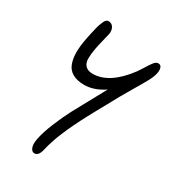

<svg xmlns="http://www.w3.org/2000/svg" viewBox="-188 -664 892 988"><g transform="rotate(30 258.0 -170.0)"><path d="M171.9 220.2Q156.7 220.2 149.2 201.4Q141.6 182.6 147.9 149.9Q156.7 104.5 181.6 44.4Q206.5 -15.6 229.2 -58.6Q252 -101.6 287.6 -165.8Q323.2 -230 335 -252.9Q275.4 -212.9 217.8 -212.9Q175.3 -212.9 148.2 -228.3Q121.1 -243.7 110.4 -272.9Q99.6 -302.2 99.6 -338.6Q99.6 -375 108.9 -422.9Q113.8 -446.8 116.2 -458.3Q118.7 -469.7 123.3 -489.3Q127.9 -508.8 131.6 -518.6Q135.3 -528.3 140.1 -539.6Q145 -550.8 150.9 -555.4Q156.7 -560.1 163.1 -560.1Q183.6 -560.1 193.4 -542.5Q203.1 -524.9 198.2 -502Q196.3 -493.2 188 -460.2Q179.7 -427.2 174.8 -400.9Q168.5 -366.2 168.7 -340.3Q168.9 -314.5 183.6 -299.3Q198.2 -284.2 227.1 -284.2Q325.2 -284.2 418 -408.2Q428.2 -422.9 439.5 -440.7Q450.7 -458.5 456.3 -467.3Q461.9 -476.1 469 -484.9Q476.1 -493.7 481.9 -496.8Q487.8 -500 495.1 -500Q507.8 -500 512.9 -487.1Q518.1 -474.1 514.2 -454.1Q509.8 -431.6 494.4 -402.8Q479 -374 441.9 -312Q404.8 -250 372.1 -188Q370.1 -184.6 353 -153.6Q335.9 -122.6 332.5 -116.2Q329.1 -109.9 313.7 -81.3Q298.3 -52.7 293.7 -43Q289.1 -33.2 276.1 -7.3Q263.2 18.6 257.8 31.5Q252.4 44.4 242.7 67.1Q232.9 89.8 227.5 106Q222.2 122.1 216.1 141.6Q210 161.1 206.1 179.2Q196.8 220.2 171.9 220.2Z"/></g></svg>

Font: Shantell Sans Irregular Bouncy
Style: Italic
Weight: 300
Italic angle: -11.31°
Designer: Stephen Nixon, Anya Danilova, Shantell Martin
Foundry: Arrow Type
Version: Version 1.006;[9816181b4]